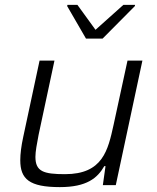

<svg xmlns="http://www.w3.org/2000/svg" viewBox="-20 -758 641 786"><path d="M255 -733 332 -600H400L532 -733L533 -738H485L371 -636L297 -738H256ZM225 8C335 8 379 -29 407 -78H412L401 0H454L563 -510H502L445 -247C422 -143 401 -45 246 -45C158 -45 125 -56 125 -116C125 -138 131 -169 138 -206L203 -510H142L75 -197C67 -160 63 -128 63 -102C63 -25 100 8 225 8Z"/></svg>

Font: Saira UNSAM Light Italic
Style: Regular
Weight: 300
Italic angle: -12°
Designer: Hector Gatti with collaboration of the Omnibus-Type team
Foundry: Omnibus-Type
Version: Version 0.072;PS 000.072;hotconv 1.0.88;makeotf.lib2.5.64775